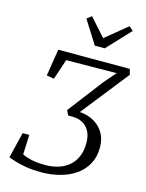

<svg xmlns="http://www.w3.org/2000/svg" viewBox="-144 -1079 889 1171"><g transform="rotate(15 301.0 -494.0)"><path d="M233 6Q180.5 6 139.5 -0.8Q98.5 -7.5 69.5 -16.5Q40.5 -25.5 23.5 -32L63.5 -195.5H105.5L100 -71.5Q119 -60.5 156.2 -51.8Q193.5 -43 246.5 -43Q292.5 -43 330.8 -55.5Q369 -68 396.8 -92.5Q424.5 -117 439.5 -153.2Q454.5 -189.5 454.5 -237Q454.5 -281 438.8 -310.8Q423 -340.5 395 -355.8Q367 -371 330.5 -371Q324 -371 317.2 -371Q310.5 -371 303.5 -371L289 -401.5L458 -622.5L522.5 -697L204.5 -694L161.5 -565L114.5 -573.5L141.5 -743H593L602.5 -708L367 -410Q420 -406 459 -383Q498 -360 519.8 -321.8Q541.5 -283.5 541.5 -232.5Q541.5 -173 517.2 -128.2Q493 -83.5 450.5 -53.8Q408 -24 352.2 -9Q296.5 6 233 6ZM350.5 -824.5 258 -971 287.5 -994Q312.5 -966 337.5 -938Q362.5 -910 387.5 -882Q421.5 -910 456 -938Q490.5 -966 524.5 -994L550.5 -971L413 -824.5Z"/></g></svg>

Font: Merriweather Light 18pt Light
Style: Italic
Weight: 300
Italic angle: -7.8°
Version: Version 2.101